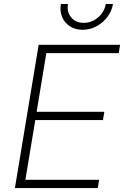

<svg xmlns="http://www.w3.org/2000/svg" viewBox="-20 -955 630 975"><path d="M55.7 0 176.3 -727.5H589.8L583 -685.1H215.3L166 -387.2H509.8L502.9 -345.2H159.2L108.9 -42H483.4L476.6 0ZM399.4 -803.7Q362.3 -803.7 335.2 -821.3Q308.1 -838.9 295.4 -868.7Q282.7 -898.4 289.1 -934.6H325.2Q318.4 -894 341.8 -866.5Q365.2 -838.9 405.3 -838.9Q432.1 -838.9 456.1 -851.6Q480 -864.3 496.3 -886Q512.7 -907.7 517.1 -934.6H553.7Q547.9 -898.4 525.1 -868.7Q502.4 -838.9 469.5 -821.3Q436.5 -803.7 399.4 -803.7Z"/></svg>

Font: Inter 17pt ExtraLight
Style: Italic
Weight: 250
Italic angle: -9.3988°
Version: Version 4.001;git-66647c0bb